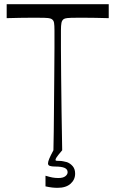

<svg xmlns="http://www.w3.org/2000/svg" viewBox="-20 -720 553 920"><path d="M198 173V122Q218 128 231 130.5Q244 133 260 133Q282 133 293 124.5Q304 116 304 105Q304 91 289.5 84.5Q275 78 244 78Q228 78 219 75Q210 72 210 63Q210 55 216 40.5Q222 26 236 0Q238 -92 238.5 -183Q239 -274 240 -353Q241 -432 241 -490Q241 -548 241 -574Q241 -598 239 -610.5Q237 -623 227 -629Q222 -632 210.5 -633.5Q199 -635 158 -635Q149 -635 127 -635Q105 -635 75.5 -634.5Q46 -634 12 -633V-700H501V-633Q467 -634 437 -634.5Q407 -635 386 -635Q365 -635 355 -635Q315 -635 303 -633.5Q291 -632 286 -629Q277 -623 274.5 -610.5Q272 -598 272 -574Q272 -548 272 -490Q272 -432 273 -353Q274 -274 275 -183Q276 -92 278 0Q256 26 251 34Q246 42 246 46Q246 50 251.5 50.5Q257 51 266 51Q274 51 283.5 53Q293 55 301 57Q317 63 328.5 76.5Q340 90 340 112Q340 141 318 160.5Q296 180 256 180Q243 180 229.5 178.5Q216 177 198 173Z"/></svg>

Font: Ojuju
Style: Regular
Weight: 400
Designer: Chisaokwu Joboson, Mirko Velimirovic
Foundry: Udi Foundry
Version: Version 1.000